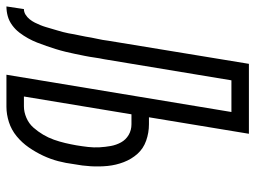

<svg xmlns="http://www.w3.org/2000/svg" viewBox="-158 -658 775 582"><g transform="rotate(90 229.0 -367.5)"><path d="M-42 0 -34 -53Q-25 -53 -17 -58Q-9 -63 -3 -70.5Q3 -78 7 -86Q11 -94 14.5 -102.5Q18 -111 20.5 -119.5Q23 -128 25.5 -136.5Q28 -145 30.5 -153.5Q33 -162 35.5 -171Q38 -180 39.5 -188.5Q41 -197 42.5 -205.5Q44 -214 46 -222.5Q48 -231 49.5 -240Q51 -249 52.5 -257.5Q54 -266 56 -274.5Q58 -283 59.5 -292Q61 -301 62 -309L132 -735H344L294 -432H315Q341 -432 365 -423.5Q389 -415 405 -397Q421 -379 430 -355.5Q439 -332 441.5 -307Q444 -282 442.5 -256Q441 -230 436 -204Q433 -180 427 -157Q421 -134 410.5 -111.5Q400 -89 385.5 -68Q371 -47 351.5 -31Q332 -15 308.5 -7.5Q285 0 262 0H165L278 -682H182L118 -296Q115 -282 113 -267.5Q111 -253 108 -238Q105 -223 102 -208.5Q99 -194 95.5 -179.5Q92 -165 87.5 -150.5Q83 -136 78 -121.5Q73 -107 67.5 -93Q62 -79 54.5 -65.5Q47 -52 37.5 -39.5Q28 -27 15 -17.5Q2 -8 -12.5 -4Q-27 0 -42 0ZM261 -53Q278 -53 295.5 -60.5Q313 -68 325 -81.5Q337 -95 346.5 -111Q356 -127 362 -144Q368 -161 372 -178Q376 -195 379 -212Q382 -230 384 -247.5Q386 -265 385 -282.5Q384 -300 381 -316.5Q378 -333 370 -347.5Q362 -362 347.5 -370.5Q333 -379 315 -379H285L231 -53Z"/></g></svg>

Font: Iosevka Term Curly Light
Style: Italic
Weight: 300
Italic angle: -9°
Designer: Belleve Invis
Foundry: Belleve Invis
Version: Version 32.3.0